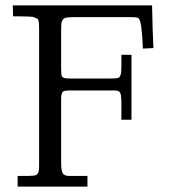

<svg xmlns="http://www.w3.org/2000/svg" viewBox="-20 -687 634 707"><path d="M27.1 -667H540Q541.7 -573.7 544.9 -510L506.1 -508.1Q502.4 -606.7 491.2 -618.7Q487.8 -622.3 479.9 -623.2Q471.9 -624 433.1 -624H262.9Q221.7 -624 216.1 -619.6Q210.4 -615.2 208 -608.9Q205.1 -601.6 205.1 -576.9V-438Q205.1 -408.7 208.1 -405.4Q211.2 -402.1 215.3 -400.4Q220.7 -397.9 238 -397.9H388.9Q416 -397.9 419.6 -402.8Q423.1 -407.7 424.8 -413.6Q427 -421.4 427 -446V-485.1H464.1V-246.1H427V-312.5Q427 -318.8 426.4 -324.8Q425.8 -330.8 425.5 -334.5Q425.3 -338.1 423.8 -341.7Q422.4 -345.2 421.5 -346.9Q420.7 -348.6 417.8 -350.3Q415 -352.1 413.5 -352.5Q411.9 -353 407.5 -353.5Q403.1 -354 400.4 -354H241Q216.1 -354 211.2 -349.1Q205.1 -342.5 205.1 -323V-86.9Q205.1 -59.3 210.8 -49.2Q216.6 -39.1 235.1 -39.1H302V0H44.9V-39.1H74Q108.6 -39.1 113.9 -43Q119.1 -46.9 121.1 -51.8Q124 -58.1 124 -76.9V-584Q124 -615.7 117.3 -618.2Q110.6 -620.6 106.1 -623Q101.6 -625.5 88.4 -625.9Q75.2 -626.2 63.6 -626.6Q52 -627 28.1 -627Z"/></svg>

Font: Linden Hill
Style: Regular
Weight: 400
Version: Version 1.202